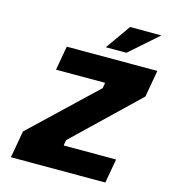

<svg xmlns="http://www.w3.org/2000/svg" viewBox="-135 -1060 1036 1167"><g transform="rotate(15 383.5 -476.0)"><path d="M427 -795 538 -952H735L557 -795ZM43 0 73 -170 473 -550 479 -585H170L197 -737H767L737 -568L340 -187L334 -152H664L637 0Z"/></g></svg>

Font: Tomorrow
Style: Bold Italic
Weight: 700
Italic angle: -10°
Designer: Tony de Marco, Monica Rizzolli
Foundry: Just in Type
Version: Version 2.002